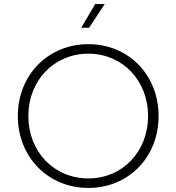

<svg xmlns="http://www.w3.org/2000/svg" viewBox="-20 -923 871 948"><path d="M416 5C614 5 763 -146 763 -350C763 -554 614 -705 416 -705C218 -705 68 -553 68 -350C68 -147 218 5 416 5ZM416 -42C248 -42 120 -173 120 -350C120 -527 248 -658 416 -658C584 -658 711 -527 711 -350C711 -173 584 -42 416 -42ZM381 -786H420L497 -903H450Z"/></svg>

Font: Chess Sans Light
Style: Regular
Weight: 300
Designer: Wolf Bōese
Foundry: Wolf Bōese
Version: Version 7.223;Glyphs 3.3 (3306)